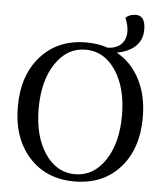

<svg xmlns="http://www.w3.org/2000/svg" viewBox="-55 -840 767 900"><g transform="rotate(5 328.0 -389.5)"><path d="M328 12Q195 12 114.5 -77.5Q34 -167 34 -315Q34 -463 114.5 -552.5Q195 -642 328 -642Q385 -642 430 -626Q471 -628 493 -650Q515 -672 515 -709Q515 -738 500 -773Q518 -791 548 -791Q593 -791 593 -725Q593 -678 562 -647.5Q531 -617 474 -607Q544 -568 583 -492.5Q622 -417 622 -315Q622 -166 542 -77Q462 12 328 12ZM186.5 -103.5Q241 -22 328 -22Q415 -22 469.5 -103.5Q524 -185 524 -315Q524 -445 469.5 -526.5Q415 -608 328 -608Q241 -608 186.5 -526.5Q132 -445 132 -315Q132 -185 186.5 -103.5Z"/></g></svg>

Font: Arapey
Style: Regular
Weight: 400
Designer: Eduardo Rodriguez Tunni
Foundry: Eduardo Rodriguez Tunni
Version: Version 4.000